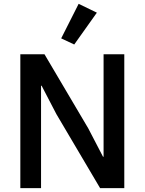

<svg xmlns="http://www.w3.org/2000/svg" viewBox="-20 -981 754 1001"><path d="M502 0 274 -386 197 -534H194V0H86V-698H212L440 -312L517 -164H520V-698H628V0ZM485 -915 367 -749 299 -781 390 -961Z"/></svg>

Font: IBM Plex Sans Medm
Style: Regular
Weight: 500
Designer: Mike Abbink, Paul van der Laan, Pieter van Rosmalen
Foundry: Bold Monday
Version: Version 3.005